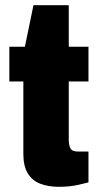

<svg xmlns="http://www.w3.org/2000/svg" viewBox="-20 -708 385 740"><path d="M207 12Q166 12 135 0Q104 -12 87 -40Q70 -68 70 -114V-394H16V-528H76L109 -688H245V-528H321V-394H245V-172Q245 -148 251.5 -136Q258 -124 280 -124H321V-5Q302 0 281.5 4.5Q261 9 242.5 10.5Q224 12 207 12Z"/></svg>

Font: Archivo Condensed Black
Style: Regular
Weight: 900
Width: 3
Designer: Hector Gatti
Foundry: Omnibus-Type
Version: Version 2.001